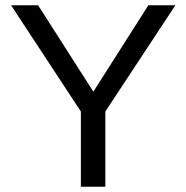

<svg xmlns="http://www.w3.org/2000/svg" viewBox="-20 -708 707 728"><path d="M379.4 -285.2V0H286.6V-285.2L22 -688H124.5L334 -360.4L542.5 -688H645Z"/></svg>

Font: Arimo
Style: Regular
Weight: 400
Designer: Steve Matteson
Foundry: Monotype Imaging Inc.
Version: Version 1.33